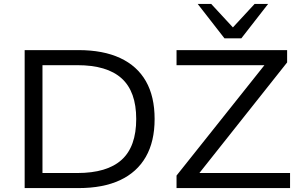

<svg xmlns="http://www.w3.org/2000/svg" viewBox="-20 -961 1533 981"><path d="M106 0V-705H381Q507 -705 594 -664.5Q681 -624 725.5 -546Q770 -468 770 -353Q770 -238 725 -159.5Q680 -81 593.5 -40.5Q507 0 381 0ZM197 -77H375Q527 -77 601.5 -144.5Q676 -212 676 -353Q676 -493 601.5 -560.5Q527 -628 375 -628H197ZM882 0V-64L1359 -663L1363 -628H882V-705H1447V-642L971 -42L967 -77H1462V0ZM1127 -765 990 -941H1059L1170 -821L1281 -941H1350L1213 -765Z"/></svg>

Font: Nunito Sans 10pt SemiExpanded
Style: Regular
Weight: 400
Width: 6
Designer: Vernon Adams
Foundry: Vernon Adams
Version: Version 3.101;gftools[0.9.27]